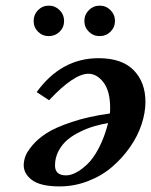

<svg xmlns="http://www.w3.org/2000/svg" viewBox="-20 -646 535 680"><path d="M174.8 -60.1Q174.8 -24.9 213.9 -24.9Q230 -24.9 249 -34.7Q268.1 -44.4 289.3 -64.5Q310.5 -84.5 330.3 -122.3Q350.1 -160.2 362.8 -210Q338.4 -206.1 314.7 -199.2Q291 -192.4 264.9 -179.9Q238.8 -167.5 219.5 -151.4Q200.2 -135.3 187.5 -111.6Q174.8 -87.9 174.8 -60.1ZM64 -61Q64 -74.7 69.3 -90.8Q74.7 -106.9 94 -130.4Q113.3 -153.8 144.5 -174.1Q175.8 -194.3 234.1 -213.9Q292.5 -233.4 369.1 -244.1Q370.1 -252 370.1 -263.2Q370.1 -323.2 346.7 -354Q323.2 -384.8 293 -384.8Q241.7 -384.8 153.8 -291L109.9 -319.8Q196.8 -439.9 329.1 -439.9Q412.1 -439.9 453.6 -397.2Q495.1 -354.5 495.1 -285.2Q495.1 -247.1 481.4 -205.6Q467.8 -164.1 440.7 -125.2Q413.6 -86.4 377.4 -55.2Q341.3 -23.9 292.5 -4.9Q243.7 14.2 190.9 14.2Q124.5 14.2 94.2 -7.8Q64 -29.8 64 -61ZM114.7 -533.7Q99.1 -549.3 99.1 -571.8Q99.1 -594.2 114.7 -610.1Q130.4 -626 152.8 -626Q175.3 -626 191.2 -610.1Q207 -594.2 207 -571.8Q207 -549.3 191.2 -533.7Q175.3 -518.1 152.8 -518.1Q130.4 -518.1 114.7 -533.7ZM294.7 -533.7Q278.8 -549.3 278.8 -571.8Q278.8 -594.2 294.7 -610.1Q310.5 -626 333 -626Q355.5 -626 371.3 -610.1Q387.2 -594.2 387.2 -571.8Q387.2 -549.3 371.3 -533.7Q355.5 -518.1 333 -518.1Q310.5 -518.1 294.7 -533.7Z"/></svg>

Font: Linux Libertine G
Style: Bold Italic
Weight: 700
Italic angle: -11.5°
Designer: Philipp H. Poll
Foundry: Philipp H. Poll
Version: Version 4.1.0